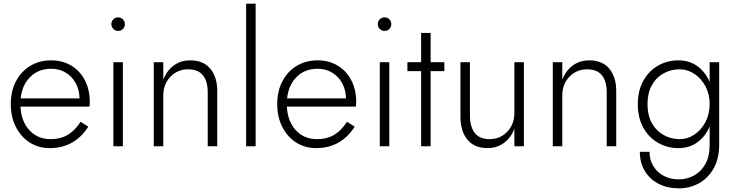

<svg xmlns="http://www.w3.org/2000/svg" viewBox="-20 -800 4027 1050"><path d="M252 10Q190 10 142 -21Q94 -52 66.5 -106.5Q39 -161 39 -231Q39 -301 67 -355Q95 -409 145 -439.5Q195 -470 260 -470Q322 -470 370 -441Q418 -412 444.5 -360.5Q471 -309 471 -242Q471 -226 469 -217H92Q96 -136 141 -87.5Q186 -39 258 -39Q310 -39 349.5 -62Q389 -85 421 -134L463 -107Q387 10 252 10ZM260 -424Q191 -424 146 -380Q101 -336 93 -262H415Q414 -309 394 -345.5Q374 -382 339 -403Q304 -424 260 -424Z M589 -668Q589 -683 599.5 -694Q610 -705 626 -705Q642 -705 652.5 -694Q663 -683 663 -668Q663 -653 652.5 -642Q642 -631 626 -631Q610 -631 599.5 -642Q589 -653 589 -668ZM600 -460H652V0H600Z M1116 -296Q1116 -355 1090 -388Q1064 -421 1008 -421Q969 -421 938.5 -402Q908 -383 890.5 -351Q873 -319 873 -280V0H821V-460H873V-364Q892 -414 930.5 -442Q969 -470 1020 -470Q1092 -470 1130 -424.5Q1168 -379 1168 -302V0H1116Z M1326 -780H1378V0H1326Z M1709 10Q1647 10 1599 -21Q1551 -52 1523.5 -106.5Q1496 -161 1496 -231Q1496 -301 1524 -355Q1552 -409 1602 -439.5Q1652 -470 1717 -470Q1779 -470 1827 -441Q1875 -412 1901.5 -360.5Q1928 -309 1928 -242Q1928 -226 1926 -217H1549Q1553 -136 1598 -87.5Q1643 -39 1715 -39Q1767 -39 1806.5 -62Q1846 -85 1878 -134L1920 -107Q1844 10 1709 10ZM1717 -424Q1648 -424 1603 -380Q1558 -336 1550 -262H1872Q1871 -309 1851 -345.5Q1831 -382 1796 -403Q1761 -424 1717 -424Z M2046 -668Q2046 -683 2056.5 -694Q2067 -705 2083 -705Q2099 -705 2109.5 -694Q2120 -683 2120 -668Q2120 -653 2109.5 -642Q2099 -631 2083 -631Q2067 -631 2056.5 -642Q2046 -653 2046 -668ZM2057 -460H2109V0H2057Z M2208 -460H2283V-620H2335V-460H2410V-411H2335V0H2283V-411H2208Z M2550 -168Q2550 -108 2576 -73.5Q2602 -39 2658 -39Q2697 -39 2727.5 -58Q2758 -77 2775.5 -109Q2793 -141 2793 -180V-460H2845V0H2793V-96Q2774 -46 2735.5 -18Q2697 10 2646 10Q2574 10 2536 -36.5Q2498 -83 2498 -162V-460H2550Z M3298 -296Q3298 -355 3272 -388Q3246 -421 3190 -421Q3151 -421 3120.5 -402Q3090 -383 3072.5 -351Q3055 -319 3055 -280V0H3003V-460H3055V-364Q3074 -414 3112.5 -442Q3151 -470 3202 -470Q3274 -470 3312 -424.5Q3350 -379 3350 -302V0H3298Z M3479 30H3532Q3532 73 3552 107Q3572 141 3608.5 161Q3645 181 3693 181Q3735 181 3774 160.5Q3813 140 3837 98Q3861 56 3861 -10V-108Q3838 -54 3794 -22Q3750 10 3690 10Q3629 10 3578.5 -19Q3528 -48 3498 -102Q3468 -156 3468 -230Q3468 -304 3498 -358Q3528 -412 3578.5 -441Q3629 -470 3690 -470Q3750 -470 3794 -438Q3838 -406 3861 -352V-460H3913V-10Q3913 69 3882 122.5Q3851 176 3801 203Q3751 230 3693 230Q3630 230 3581.5 205Q3533 180 3506 134.5Q3479 89 3479 30ZM3521 -230Q3521 -170 3544.5 -127.5Q3568 -85 3608.5 -62Q3649 -39 3697 -39Q3740 -39 3777.5 -64Q3815 -89 3838 -132.5Q3861 -176 3861 -232Q3861 -285 3838 -328Q3815 -371 3777.5 -396Q3740 -421 3697 -421Q3649 -421 3608.5 -398.5Q3568 -376 3544.5 -333Q3521 -290 3521 -230Z"/></svg>

Font: Jost* Light
Style: Regular
Weight: 300
Version: Version 3.7